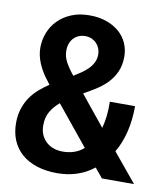

<svg xmlns="http://www.w3.org/2000/svg" viewBox="-79 -753 723 831"><g transform="rotate(10 282.0 -337.5)"><path d="M509.8 -333Q509.8 -271 497.1 -219.2Q484.4 -167.5 460 -126L564 0H422.9L388.2 -42Q355 -15.6 314.5 -2.2Q273.9 11.2 228 11.2Q177.2 11.2 137.7 -1.7Q98.1 -14.6 70.8 -38.6Q43.5 -62.5 29.3 -96.4Q15.1 -130.4 15.1 -171.9Q15.1 -207 24.4 -235.4Q33.7 -263.7 49.3 -286.4Q64.9 -309.1 85.4 -326.9Q106 -344.7 128.9 -359.9L119.1 -373Q91.8 -406.7 76.9 -442.1Q62 -477.5 62 -511.2Q62 -545.4 74.2 -576.9Q86.4 -608.4 110.1 -632.6Q133.8 -656.7 168.5 -671.4Q203.1 -686 248 -686Q290.5 -686 323.7 -674.1Q356.9 -662.1 379.9 -641.8Q402.8 -621.6 414.8 -594.2Q426.8 -566.9 426.8 -536.1Q426.8 -498 414.1 -469.5Q401.4 -440.9 380.6 -419.2Q359.9 -397.5 333.3 -380.6Q306.6 -363.8 278.8 -348.1L386.2 -215.8Q393.1 -240.7 396.5 -270Q399.9 -299.3 398.9 -333ZM132.8 -182.1Q132.8 -160.6 140.1 -142.8Q147.5 -125 160.9 -112.1Q174.3 -99.1 193.4 -92Q212.4 -85 235.8 -85Q261.7 -85 284.9 -92.8Q308.1 -100.6 327.1 -117.2L187 -289.1Q162.6 -268.6 147.7 -243.4Q132.8 -218.3 132.8 -182.1ZM314 -525.9Q314 -538.6 309.3 -551Q304.7 -563.5 295.9 -573Q287.1 -582.5 274.4 -588.4Q261.7 -594.2 245.1 -594.2Q228.5 -594.2 215.3 -588.1Q202.1 -582 193.1 -571.8Q184.1 -561.5 179.4 -547.9Q174.8 -534.2 174.8 -519Q174.8 -492.7 187.5 -469Q200.2 -445.3 222.2 -418L223.1 -416Q241.7 -427.2 258.3 -438.7Q274.9 -450.2 287.4 -463.4Q299.8 -476.6 306.9 -491.9Q314 -507.3 314 -525.9Z"/></g></svg>

Font: Code New Roman
Style: Bold
Weight: 700
Monospace: yes
Designer: Sam Radian
Foundry: Code New Roman
Version: Version 1.508 October 19, 2014